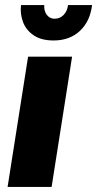

<svg xmlns="http://www.w3.org/2000/svg" viewBox="-20 -739 384 759"><path d="M10 0 91 -515H265L184 0ZM192 -579Q143 -579 113 -599.5Q83 -620 71 -652Q59 -684 63 -719H155Q154 -703 159 -691Q164 -679 173.5 -672Q183 -665 196 -665Q217 -665 231.5 -680Q246 -695 249 -719H344Q336 -654 295.5 -616.5Q255 -579 192 -579Z"/></svg>

Font: MuseoModerno Thin ExtraBold
Style: Italic
Weight: 800
Italic angle: -9°
Version: Version 1.003